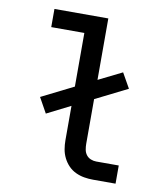

<svg xmlns="http://www.w3.org/2000/svg" viewBox="-82 -805 765 874"><g transform="rotate(10 300.0 -367.5)"><path d="M407 0Q386 0 365.5 -3.5Q345 -7 326 -16Q307 -25 292.5 -40Q278 -55 268.5 -74Q259 -93 255.5 -113.5Q252 -134 252 -155V-314L143 -259L104 -329L252 -403V-651H99V-735H348V-451L457 -505L496 -436L348 -362V-155Q348 -142 350.5 -128.5Q353 -115 361 -104.5Q369 -94 381.5 -89Q394 -84 407 -84H511V0Z"/></g></svg>

Font: Iosevka SS04 Medium Extended
Style: Regular
Weight: 500
Width: 7
Monospace: yes
Designer: Belleve Invis
Foundry: Belleve Invis
Version: Version 19.0.0; ttfautohint (v1.8.4)